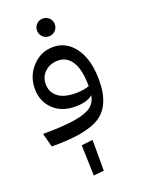

<svg xmlns="http://www.w3.org/2000/svg" viewBox="-175 -795 828 1116"><g transform="rotate(-20 239.0 -237.5)"><path d="M275.9 -623Q259.8 -606.9 236.8 -606.9Q213.9 -606.9 198 -623Q182.1 -639.2 182.1 -662.1Q182.1 -685.1 198 -700.9Q213.9 -716.8 236.8 -716.8Q259.8 -716.8 275.9 -700.9Q292 -685.1 292 -662.1Q292 -639.2 275.9 -623ZM236.8 -541Q318.4 -541 370.6 -468.8Q422.9 -396.5 422.9 -268.1Q422.9 -202.6 407.7 -156.5Q392.6 -110.4 363.8 -79.8Q335 -49.3 286.1 -31.7Q237.3 -14.2 177.2 -7.1Q117.2 0 32.2 0L9.8 -85.9Q137.7 -85.9 210 -98.4Q282.2 -110.8 312.5 -135Q342.8 -159.2 350.1 -202.1Q315.9 -170.9 241.2 -170.9Q156.7 -170.9 105.5 -220.7Q54.2 -270.5 54.2 -348.1Q54.2 -427.7 107.2 -484.4Q160.2 -541 236.8 -541ZM123 -352.1Q123 -302.2 160.4 -272.7Q197.8 -243.2 270 -243.2Q314.9 -243.2 354 -255.9Q353.5 -358.9 322 -408Q290.5 -457 236.8 -457Q187 -457 155 -427.2Q123 -397.5 123 -352.1ZM204.1 242.2 198.2 53.2 268.1 44.9V235.8Z"/></g></svg>

Font: FiraGO
Style: Regular
Weight: 400
Designer: bBox Type
Foundry: bBox Type GmbH
Version: Version 1.001;PS 001.001;hotconv 1.0.88;makeotf.lib2.5.64775